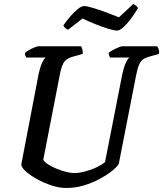

<svg xmlns="http://www.w3.org/2000/svg" viewBox="-20 -934 811 954"><path d="M309 0Q274 0 235 -13Q196 -26 162 -45Q128 -64 106.5 -84Q85 -104 86 -118L172 -567Q179 -600 189 -621.5Q199 -643 207 -648H111Q109 -651 106 -657Q103 -663 104 -671Q111 -678 124.5 -685.5Q138 -693 151.5 -698.5Q165 -704 171 -704H383Q386 -699 389 -689Q392 -679 391 -666L344 -653Q314 -645 300.5 -628.5Q287 -612 278 -567L195 -140Q202 -128 221 -116Q240 -104 264 -94.5Q288 -85 310.5 -79.5Q333 -74 347 -74Q373 -74 404.5 -82.5Q436 -91 462.5 -104Q489 -117 502 -129L588 -567Q595 -600 605 -621.5Q615 -643 623 -648H527Q525 -651 522.5 -657.5Q520 -664 520 -671Q527 -678 541 -685.5Q555 -693 568.5 -698.5Q582 -704 587 -704H761Q764 -700 768 -690Q772 -680 770 -666L723 -653Q704 -648 692 -640Q680 -632 671.5 -613.5Q663 -595 656 -558L570 -119Q560 -103 534.5 -83Q509 -63 473.5 -44Q438 -25 396 -12.5Q354 0 309 0ZM562 -782Q548 -782 518.5 -791Q489 -800 454 -814Q419 -828 390 -842L318 -786Q313 -788 305.5 -793.5Q298 -799 295 -808Q310 -830 329 -852Q348 -874 366.5 -889Q385 -904 398 -904Q411 -904 441 -895Q471 -886 506.5 -873Q542 -860 571 -848L642 -914Q658 -908 666 -894Q651 -869 632 -843Q613 -817 594 -799.5Q575 -782 562 -782Z"/></svg>

Font: Texturina 72pt 72pt SemiBold
Style: Italic
Weight: 600
Italic angle: -11°
Designer: Guillermo Torres Carreño
Foundry: Omnibus-Type
Version: Version 1.002; ttfautohint (v1.8.3)